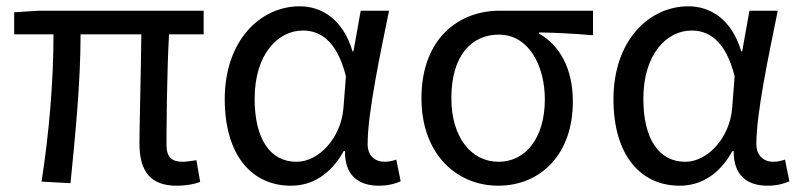

<svg xmlns="http://www.w3.org/2000/svg" viewBox="-20 -577 2543 610"><path d="M541 13C573 13 597 8 616 1L604 -68C583 -65 570 -63 560 -63C526 -63 509 -78 509 -116C509 -169 510 -344 517 -468H627V-543H103L25 -538V-468H150C150 -321 136 -153 112 0L204 5C219 -146 236 -315 236 -468H429C428 -348 423 -179 423 -122C423 -34 457 13 541 13Z M904 13C974 13 1031 -24 1072 -97H1076C1075 -21 1118 13 1183 13C1215 13 1237 6 1253 -1L1239 -70C1228 -66 1214 -63 1202 -63C1172 -63 1148 -82 1148 -119C1148 -218 1187 -400 1216 -543H1126L1103 -414H1100C1069 -518 1000 -557 932 -557C807 -557 694 -448 694 -262C694 -84 780 13 904 13ZM922 -63C838 -63 789 -136 789 -263C789 -406 864 -480 942 -480C993 -480 1049 -453 1079 -335L1071 -232C1063 -140 994 -63 922 -63Z M1563 13C1696 13 1800 -85 1800 -254C1800 -357 1760 -432 1693 -470V-474C1753 -473 1803 -470 1864 -465V-543H1567C1439 -543 1319 -456 1319 -265C1319 -86 1432 13 1563 13ZM1564 -63C1477 -63 1414 -141 1414 -265C1414 -402 1479 -467 1565 -467C1659 -467 1711 -370 1711 -261C1711 -139 1650 -63 1564 -63Z M2139 13C2209 13 2266 -24 2307 -97H2311C2310 -21 2353 13 2418 13C2450 13 2472 6 2488 -1L2474 -70C2463 -66 2449 -63 2437 -63C2407 -63 2383 -82 2383 -119C2383 -218 2422 -400 2451 -543H2361L2338 -414H2335C2304 -518 2235 -557 2167 -557C2042 -557 1929 -448 1929 -262C1929 -84 2015 13 2139 13ZM2157 -63C2073 -63 2024 -136 2024 -263C2024 -406 2099 -480 2177 -480C2228 -480 2284 -453 2314 -335L2306 -232C2298 -140 2229 -63 2157 -63Z"/></svg>

Font: Source Han Sans HK
Style: Regular
Weight: 400
Designer: Ryoko NISHIZUKA 西塚涼子 (kana, bopomofo & ideographs); Paul D. Hunt (Latin, Greek & Cyrillic); Sandoll Communications 산돌커뮤니
Foundry: Adobe
Version: Version 2.000;hotconv 1.0.107;makeotfexe 2.5.65593